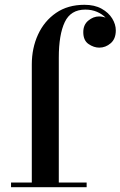

<svg xmlns="http://www.w3.org/2000/svg" viewBox="-20 -780 502 800"><path d="M26 -19.5H112.5V-511.5Q112.5 -579.5 138.5 -636Q164.5 -692.5 213.5 -726.2Q262.5 -760 332 -760Q374 -760 403.2 -743.8Q432.5 -727.5 447.5 -703Q462.5 -678.5 462.5 -653.5Q462.5 -618 441.2 -599.8Q420 -581.5 393.5 -581.5Q371 -581.5 349 -596.5Q327 -611.5 327 -646Q327 -677 348 -694.2Q369 -711.5 392.5 -711.5Q406.5 -711.5 420 -706.5Q405.5 -721.5 383.8 -730.8Q362 -740 335.5 -740Q274.5 -740 249.8 -687.8Q225 -635.5 225 -540V-19.5H341V0H26Z"/></svg>

Font: Bodoni* 11pt Medium
Style: Regular
Weight: 500
Version: Version 2.3